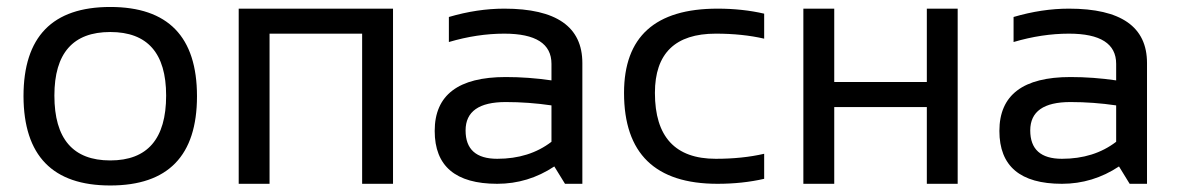

<svg xmlns="http://www.w3.org/2000/svg" viewBox="-20 -538 3451 562"><path d="M48.8 -256.3Q48.8 -517.6 302.7 -517.6Q556.6 -517.6 556.6 -256.3Q556.6 4.9 302.7 4.9Q49.8 4.9 48.8 -256.3ZM302.7 -68.4Q466.3 -68.4 466.3 -258.3Q466.3 -444.3 302.7 -444.3Q139.2 -444.3 139.2 -258.3Q139.2 -68.4 302.7 -68.4Z M678.7 0V-512.7H1130.4V0H1040V-439.5H769V0Z M1252.4 -154.8Q1252.4 -312.5 1460.4 -312.5Q1527.3 -312.5 1594.2 -302.7V-351.1Q1594.2 -439.5 1456.1 -439.5Q1377 -439.5 1293.9 -415V-488.3Q1377 -512.7 1456.1 -512.7Q1684.6 -512.7 1684.6 -353.5V0H1633.8L1602.5 -50.8Q1525.9 0 1435.5 0Q1252.4 0 1252.4 -154.8ZM1460.4 -239.3Q1342.8 -239.3 1342.8 -156.2Q1342.8 -73.2 1435.5 -73.2Q1529.3 -73.2 1594.2 -123V-229.5Q1527.3 -239.3 1460.4 -239.3Z M2216.8 -14.6Q2153.3 0 2080.1 0Q1806.6 0 1806.6 -266.1Q1806.6 -512.7 2080.1 -512.7Q2153.3 -512.7 2216.8 -498V-424.8Q2153.3 -439.5 2075.2 -439.5Q1897 -439.5 1897 -266.1Q1897 -73.2 2075.2 -73.2Q2153.3 -73.2 2216.8 -87.9Z M2331.5 0V-512.7H2421.9V-297.9H2692.9V-512.7H2783.2V0H2692.9V-224.6H2421.9V0Z M2905.3 -154.8Q2905.3 -312.5 3113.3 -312.5Q3180.2 -312.5 3247.1 -302.7V-351.1Q3247.1 -439.5 3108.9 -439.5Q3029.8 -439.5 2946.8 -415V-488.3Q3029.8 -512.7 3108.9 -512.7Q3337.4 -512.7 3337.4 -353.5V0H3286.6L3255.4 -50.8Q3178.7 0 3088.4 0Q2905.3 0 2905.3 -154.8ZM3113.3 -239.3Q2995.6 -239.3 2995.6 -156.2Q2995.6 -73.2 3088.4 -73.2Q3182.1 -73.2 3247.1 -123V-229.5Q3180.2 -239.3 3113.3 -239.3Z"/></svg>

Font: Voltera
Style: Regular
Weight: 400
Designer: Bernd Montag
Version: Version 1.301